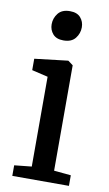

<svg xmlns="http://www.w3.org/2000/svg" viewBox="-90 -839 503 885"><g transform="rotate(10 162.0 -397.0)"><path d="M114.6 -57.9V-478.2L39.5 -495.9V-549.3L194.3 -567.6H196.3L219.3 -550.2V-57L298.8 -49.5V0H33.7V-49.5ZM156.4 -655.8Q123.8 -655.8 107.3 -674.7Q90.9 -693.6 90.9 -719.9Q90.9 -748.6 108.8 -771.2Q126.7 -793.9 163.9 -793.9H164.9Q197.6 -793.9 214 -775Q230.4 -756.1 230.4 -729.7Q230.4 -701 212.5 -678.4Q194.6 -655.8 157.4 -655.8Z"/></g></svg>

Font: Merriweather 7pt Light
Style: Regular
Weight: 300
Designer: Eben Sorkin
Foundry: Eben Sorkin
Version: Version 2.200;gftools[0.9.31]